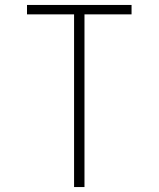

<svg xmlns="http://www.w3.org/2000/svg" viewBox="-20 -755 640 775"><path d="M279 0V-697H89V-735H511V-697H321V0Z"/></svg>

Font: Iosevka Extralight Extended
Style: Regular
Weight: 200
Width: 7
Monospace: yes
Designer: Belleve Invis
Foundry: Belleve Invis
Version: Version 32.5.0; ttfautohint (v1.8.4)